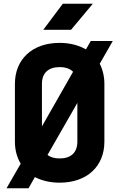

<svg xmlns="http://www.w3.org/2000/svg" viewBox="-20 -970 640 1030"><path d="M212 -810H361L478 -950H317ZM15 40H133L167 -20C204 -1 249 10 300 10C447 10 540 -78 540 -210V-520C540 -560 531 -597 515 -628L585 -750H467L441 -705C403 -727 355 -740 300 -740C153 -740 60 -652 60 -520V-210C60 -165 71 -125 91 -92ZM205 -520C205 -578 239 -610 300 -610C332 -610 356 -601 372 -585L205 -292ZM300 -120C273 -120 251 -126 235 -139L395 -418V-210C395 -152 361 -120 300 -120Z"/></svg>

Font: JetBrains Mono ExtraBold
Style: Regular
Weight: 800
Monospace: yes
Designer: Philipp Nurullin, Konstantin Bulenkov
Foundry: JetBrains
Version: Version 2.305